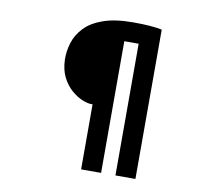

<svg xmlns="http://www.w3.org/2000/svg" viewBox="-88 -883 1176 1041"><g transform="rotate(10 500.0 -362.0)"><path d="M416 -303Q396 -303 366 -315Q336 -327 306 -353Q276 -379 255.5 -419Q235 -459 233 -516Q232 -563 246.5 -609.5Q261 -656 297.5 -694.5Q334 -733 399 -756Q464 -779 563 -779Q615 -779 655 -776Q695 -773 722 -767V55H612V-670H533V55H423V-303Z"/></g></svg>

Font: Noto Sans SC Thin Black
Style: Regular
Weight: 900
Version: Version 2.004-H2;hotconv 1.0.118;makeotfexe 2.5.65603